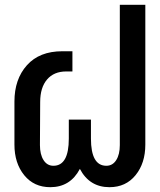

<svg xmlns="http://www.w3.org/2000/svg" viewBox="-20 -768 664 798"><path d="M266 -271H358V-192Q358 -79 422 -79Q448 -79 463 -102.5Q478 -126 478 -165V-748H584V-167Q584 -90 543.5 -40Q503 10 435 10Q352 10 312 -66Q272 10 189 10Q121 10 80.5 -40Q40 -90 40 -167V-346Q40 -439 92 -497Q144 -555 239 -555H281V-471H255Q204 -471 175.5 -437.5Q147 -404 147 -344L146 -165Q146 -126 161 -102.5Q176 -79 202 -79Q266 -79 266 -192Z"/></svg>

Font: LT Superior Semi-bold
Style: Regular
Weight: 600
Designer: Daniel Lyons
Foundry: LyonsType
Version: Version 1.0